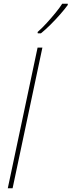

<svg xmlns="http://www.w3.org/2000/svg" viewBox="-20 -1017 386 1037"><path d="M22 0 183 -760H209L48 0ZM183 -844Q207 -865 232.5 -893Q258 -921 280.5 -948.5Q303 -976 316 -997H346V-990Q330 -968 305.5 -940Q281 -912 253.5 -884.5Q226 -857 201 -837H184Z"/></svg>

Font: Noto Sans SemiCondensed Thin
Style: Italic
Weight: 100
Width: 4
Italic angle: -12°
Designer: Monotype Design Team
Foundry: Monotype Imaging Inc.
Version: Version 2.013; ttfautohint (v1.8.4.7-5d5b)